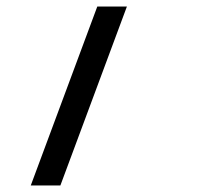

<svg xmlns="http://www.w3.org/2000/svg" viewBox="-20 -570 640 590"><path d="M279 -550H370L165.5 0H74.5Z"/></svg>

Font: JuliaMono BoldItalic
Style: Regular
Weight: 700
Italic angle: -9°
Monospace: yes
Designer: cormullion
Foundry: corm
Version: Version 0.049; ttfautohint (v1.8.4)